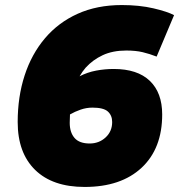

<svg xmlns="http://www.w3.org/2000/svg" viewBox="-20 -730 712 760"><path d="M315 10Q188 10 119 -57.5Q50 -125 50 -247Q50 -347 77.5 -431.5Q105 -516 158 -578.5Q211 -641 287.5 -675.5Q364 -710 462 -710Q532 -710 587.5 -697Q643 -684 669 -670L600 -506Q572 -517 544.5 -523.5Q517 -530 480 -530Q426 -530 386.5 -511.5Q347 -493 319 -462Q306 -447 295 -428Q326 -444 360.5 -450.5Q395 -457 430 -457Q524 -457 573 -410Q622 -363 622 -277Q622 -142 540.5 -66Q459 10 315 10ZM256 -244Q256 -206 275 -184Q294 -162 335 -162Q372 -162 398 -186Q424 -210 424 -247Q424 -273 407 -288.5Q390 -304 346 -304Q322 -304 299 -296Q276 -288 257 -277Q256 -261 256 -244Z"/></svg>

Font: Georama Black
Style: Italic
Weight: 900
Italic angle: -9°
Designer: Jean-Baptiste Levee
Foundry: Production Type
Version: Version 1.000